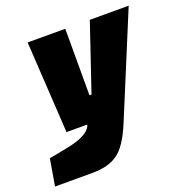

<svg xmlns="http://www.w3.org/2000/svg" viewBox="-172 -609 844 882"><g transform="rotate(-20 250.0 -167.5)"><path d="M84 -52 57 -500H241V-175H251L361 -500H551L344 0Q303 99 256.5 132Q210 165 133 165H-51L-29 35L63 17Q164 -3 184 -46V-52Z"/></g></svg>

Font: Changa One
Style: Italic
Weight: 400
Italic angle: -12°
Designer: Eduardo Rodriguez Tunni
Foundry: Eduardo Rodriguez Tunni
Version: Version 1.003